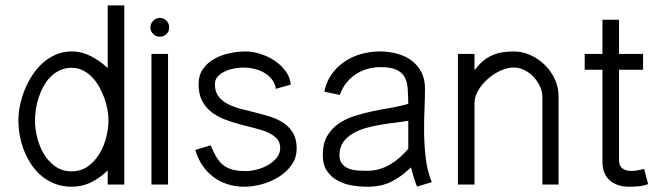

<svg xmlns="http://www.w3.org/2000/svg" viewBox="-20 -690 2493 718"><path d="M382.8 0V-52.7Q354.5 -24.9 321 -8.3Q287.6 8.3 248 8.3Q215.3 8.3 187.7 -2Q160.2 -12.2 137.9 -30Q115.7 -47.9 99.1 -72Q82.5 -96.2 71.3 -123.8Q60.1 -151.4 54.4 -180.9Q48.8 -210.4 48.8 -239.7Q48.8 -267.1 54.9 -296.6Q61 -326.2 72.8 -355Q84.5 -383.8 101.6 -409.7Q118.7 -435.5 140.6 -455.1Q162.6 -474.6 189.7 -486.1Q216.8 -497.6 248 -497.6Q286.1 -497.6 320.3 -479.7Q354.5 -461.9 382.8 -435.5V-669.9H444.8V0ZM110.8 -239.7Q110.8 -210 118.9 -176.5Q127 -143.1 143.8 -114.7Q160.6 -86.4 186.5 -67.9Q212.4 -49.3 248 -49.3Q283.2 -49.3 309.1 -68.1Q335 -86.9 352.1 -115.5Q369.1 -144 377.4 -177.2Q385.7 -210.4 385.7 -239.7Q385.7 -258.8 381.8 -280.5Q377.9 -302.2 369.9 -324.2Q361.8 -346.2 350.3 -366.5Q338.9 -386.7 323.5 -402.3Q308.1 -418 289.3 -427.2Q270.5 -436.5 248 -436.5Q224.1 -436.5 204.6 -427.5Q185.1 -418.5 169.7 -403.3Q154.3 -388.2 143.3 -368.2Q132.3 -348.1 125 -326.4Q117.7 -304.7 114.3 -282.2Q110.8 -259.8 110.8 -239.7Z M612.8 -587.4Q612.8 -572.8 602.8 -562.7Q592.8 -552.7 577.6 -552.7Q563.5 -552.7 553 -562.7Q542.5 -572.8 542.5 -587.4Q542.5 -602.1 553 -612.5Q563.5 -623 577.6 -623Q592.8 -623 602.8 -612.5Q612.8 -602.1 612.8 -587.4ZM608.4 0H546.4V-488.3H608.4Z M1011.7 -357.9Q1008.3 -378.9 996.1 -394Q983.9 -409.2 966.8 -418.7Q949.7 -428.2 929.9 -432.9Q910.2 -437.5 891.6 -437.5Q877.9 -437.5 859.4 -434.6Q840.8 -431.6 824 -424.3Q807.1 -417 795.4 -405Q783.7 -393.1 783.7 -375Q783.7 -347.2 796.9 -329.8Q810.1 -312.5 831.5 -301.3Q853 -290 880.4 -283Q907.7 -275.9 936.5 -268.8Q965.3 -261.7 992.7 -252.9Q1020 -244.1 1041.5 -229.5Q1063 -214.8 1076.2 -192.1Q1089.4 -169.4 1089.4 -134.8Q1089.4 -99.6 1070.1 -72.8Q1050.8 -45.9 1021.5 -27.8Q992.2 -9.8 958 -0.7Q923.8 8.3 893.6 8.3Q859.9 8.3 830.6 -1.2Q801.3 -10.7 777.8 -28.3Q754.4 -45.9 737.1 -71.5Q719.7 -97.2 710.4 -129.4L767.6 -146.5Q778.8 -120.1 789.8 -101.8Q800.8 -83.5 815.7 -72Q830.6 -60.5 850.8 -55.4Q871.1 -50.3 900.4 -50.3Q918 -50.3 940.2 -55.9Q962.4 -61.5 981.7 -72.5Q1001 -83.5 1014.4 -99.6Q1027.8 -115.7 1027.8 -136.7Q1027.8 -158.7 1014.6 -172.4Q1001.5 -186 980 -195.3Q958.5 -204.6 931.2 -211.2Q903.8 -217.8 875.2 -225.6Q846.7 -233.4 819.3 -243.9Q792 -254.4 770.5 -271.2Q749 -288.1 735.8 -313Q722.7 -337.9 722.7 -375Q722.7 -409.2 739.5 -432.6Q756.3 -456.1 782.5 -470.5Q808.6 -484.9 839.6 -491.2Q870.6 -497.6 898.4 -497.6Q923.8 -497.6 952.6 -488.8Q981.4 -480 1006.1 -463.6Q1030.8 -447.3 1047.9 -424.3Q1064.9 -401.4 1067.4 -373.5Z M1539.6 7.8Q1532.2 -9.3 1527.1 -27.8Q1522 -46.4 1516.6 -64Q1481.9 -29.8 1443.8 -10.7Q1405.8 8.3 1354.5 8.3Q1324.7 8.3 1294.9 3.2Q1265.1 -2 1241.2 -15.4Q1217.3 -28.8 1202.1 -51.8Q1187 -74.7 1187 -110.4Q1187 -151.9 1202.6 -179.7Q1218.3 -207.5 1244.1 -226.1Q1270 -244.6 1303.7 -255.6Q1337.4 -266.6 1372.8 -273.9Q1408.2 -281.2 1443.1 -287.1Q1478 -293 1506.8 -301.8Q1506.3 -333 1504.6 -358.4Q1502.9 -383.8 1493.2 -401.6Q1483.4 -419.4 1462.4 -429.2Q1441.4 -439 1402.3 -439Q1377 -439 1353 -431.9Q1329.1 -424.8 1309.1 -411.4Q1289.1 -397.9 1274.2 -378.7Q1259.3 -359.4 1251 -335L1192.9 -347.2Q1200.2 -384.3 1220.2 -412.4Q1240.2 -440.4 1268.3 -459.5Q1296.4 -478.5 1330.3 -488Q1364.3 -497.6 1399.9 -497.6Q1435.5 -497.6 1466.6 -488.8Q1497.6 -480 1520.3 -462.6Q1543 -445.3 1556.2 -419.4Q1569.3 -393.6 1569.3 -359.4Q1569.3 -324.7 1567.6 -285.9Q1565.9 -247.1 1565.9 -206.5Q1565.9 -154.8 1571.3 -104.2Q1576.7 -53.7 1594.7 -8.8ZM1506.8 -238.3Q1487.3 -234.9 1460.4 -231.7Q1433.6 -228.5 1405 -223.9Q1376.5 -219.2 1348.6 -211.4Q1320.8 -203.6 1298.8 -190.4Q1276.9 -177.2 1263.2 -158Q1249.5 -138.7 1249.5 -110.4Q1249.5 -89.4 1259.3 -77.4Q1269 -65.4 1283.9 -59.6Q1298.8 -53.7 1317.1 -52.5Q1335.4 -51.3 1352.5 -51.3Q1378.4 -51.3 1400.4 -58.1Q1422.4 -64.9 1441.4 -76.4Q1460.4 -87.9 1476.8 -102.8Q1493.2 -117.7 1506.8 -133.8Z M1754.4 -488.3V-427.2Q1769 -446.8 1784.4 -460.2Q1799.8 -473.6 1817.6 -481.9Q1835.4 -490.2 1856 -493.9Q1876.5 -497.6 1900.9 -497.6Q1933.6 -497.6 1963.9 -483.9Q1994.1 -470.2 2017.6 -447Q2041 -423.8 2054.9 -393.6Q2068.8 -363.3 2068.8 -330.1V0H2008.3V-326.7Q2008.3 -347.2 1999.3 -366.9Q1990.2 -386.7 1975.3 -402.6Q1960.4 -418.5 1940.9 -428Q1921.4 -437.5 1900.9 -437.5Q1877.9 -437.5 1852.3 -426Q1826.7 -414.6 1804.9 -395.5Q1783.2 -376.5 1768.8 -352.5Q1754.4 -328.6 1754.4 -303.7V0H1692.4V-488.3Z M2403.8 -1.5Q2386.7 4.9 2368.4 6.6Q2350.1 8.3 2332 8.3Q2287.1 8.3 2260 -15.6Q2232.9 -39.6 2232.9 -85.9V-429.2H2166.5V-488.3H2232.9V-616.2H2294.9V-488.3H2384.8V-429.2H2294.9V-92.3Q2294.9 -69.8 2307.4 -60.3Q2319.8 -50.8 2340.8 -50.8Q2352.5 -50.8 2365.2 -53.2Q2377.9 -55.7 2388.7 -58.1Z"/></svg>

Font: SengPathom
Style: Regular
Weight: 400
Designer: John M. Durdin
Foundry: Lao Script for Windows
Version: Version 1.300